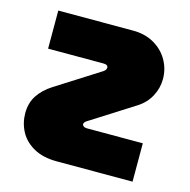

<svg xmlns="http://www.w3.org/2000/svg" viewBox="-83 -596 669 677"><g transform="rotate(15 252.0 -257.5)"><path d="M181 0Q131 0 97 -19Q63 -38 46.5 -69Q30 -100 30 -136Q30 -173 48 -200.5Q66 -228 99 -249L258 -350Q264 -354 266 -358Q268 -362 268 -365Q268 -370 264 -373Q260 -376 252 -376H49V-515H322Q366 -515 399 -496Q432 -477 450 -445.5Q468 -414 468 -377Q468 -344 452 -314Q436 -284 406 -265L247 -164Q242 -161 239.5 -157.5Q237 -154 237 -151Q237 -147 241.5 -143.5Q246 -140 254 -140H458V0Z"/></g></svg>

Font: MuseoModerno Thin ExtraBold
Style: Regular
Weight: 800
Version: Version 1.002